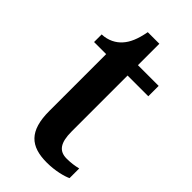

<svg xmlns="http://www.w3.org/2000/svg" viewBox="-212 -718 786 786"><g transform="rotate(45 180.5 -325.0)"><path d="M231 10C281 10 323 -2 342 -11V-67C322 -62 301 -59 277 -59C233 -59 213 -87 213 -152V-476H333V-536H213V-660H146C137 -611 123 -580 104 -559C85 -537 55 -521 19 -520V-476H89V-147C89 -31 137 10 231 10Z"/></g></svg>

Font: Noto Serif Devanagari SemiCondensed SemiBold
Style: Regular
Weight: 600
Width: 4
Designer: Universal Thirst, Indian Type Foundry and the Monotype Design Team
Foundry: Monotype Imaging Inc.
Version: Version 2.004